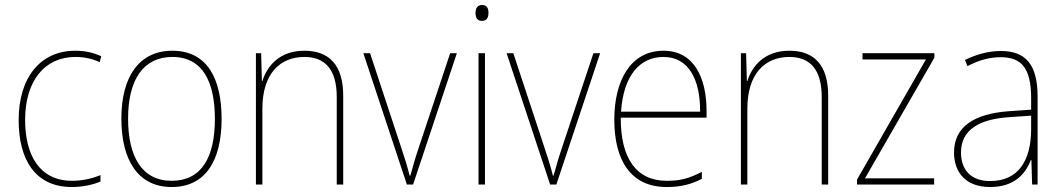

<svg xmlns="http://www.w3.org/2000/svg" viewBox="-20 -742 4270 772"><path d="M269 10C314 10 356 0 384 -12V-38C351 -24 310 -15 270 -15C137 -15 81 -121 81 -260C81 -416 159 -513 283 -513C316 -513 349 -507 381 -492L387 -516C356 -530 323 -538 283 -538C141 -538 55 -429 55 -259C55 -101 121 10 269 10Z M871 -264C871 -423 815 -538 673 -538C541 -538 468 -436 468 -265C468 -97 536 10 670 10C807 10 871 -97 871 -264ZM495 -265C495 -421 556 -513 673 -513C798 -513 844 -408 844 -264C844 -110 791 -15 670 -15C551 -15 495 -112 495 -265Z M1204 -538C1104 -538 1054 -477 1035 -416H1033L1030 -528H1009V0H1035V-305C1035 -446 1106 -513 1204 -513C1285 -513 1334 -465 1334 -352V0H1360V-357C1360 -481 1303 -538 1204 -538Z M1616 0H1641L1817 -528H1790L1662 -143C1648 -102 1640 -72 1630 -36H1627C1618 -72 1609 -102 1595 -143L1468 -528H1441Z M1918 -722C1898 -722 1892 -706 1892 -690C1892 -673 1898 -658 1917 -658C1938 -658 1944 -672 1944 -690C1944 -706 1940 -722 1918 -722ZM1930 -528H1904V0H1930Z M2192 0H2217L2393 -528H2366L2238 -143C2224 -102 2216 -72 2206 -36H2203C2194 -72 2185 -102 2171 -143L2044 -528H2017Z M2648 -538C2514 -538 2450 -416 2450 -261C2450 -100 2514 10 2661 10C2717 10 2760 -1 2802 -23V-51C2750 -24 2714 -15 2661 -15C2539 -15 2475 -105 2476 -269H2821V-295C2821 -427 2772 -538 2648 -538ZM2648 -513C2750 -513 2796 -420 2795 -293H2477C2487 -438 2552 -513 2648 -513Z M3154 -538C3054 -538 3004 -477 2985 -416H2983L2980 -528H2959V0H2985V-305C2985 -446 3056 -513 3154 -513C3235 -513 3284 -465 3284 -352V0H3310V-357C3310 -481 3253 -538 3154 -538Z M3736 0V-25H3458L3737 -510V-528H3448V-503H3703L3426 -20V0Z M4004 -537C3954 -537 3905 -523 3860 -501L3870 -476C3919 -502 3962 -512 4004 -512C4088 -512 4126 -467 4126 -347V-301L4038 -295C3899 -285 3816 -234 3816 -129C3816 -49 3863 10 3961 10C4058 10 4103 -42 4125 -99H4127L4130 0H4152V-353C4152 -483 4104 -537 4004 -537ZM4039 -271 4126 -277V-220C4125 -98 4076 -14 3961 -14C3886 -14 3844 -57 3844 -129C3844 -220 3917 -263 4039 -271Z"/></svg>

Font: Noto Sans Armenian SemiCondensed Thin
Style: Regular
Weight: 100
Width: 4
Designer: Monotype Design Team
Foundry: Monotype Imaging Inc.
Version: Version 2.008